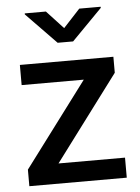

<svg xmlns="http://www.w3.org/2000/svg" viewBox="-53 -792 607 834"><g transform="rotate(-5 250.0 -375.0)"><path d="M465.8 -87.4H175.8L453.6 -458.5V-528.3H45.9V-440.4H316.9L41 -72.3V0H465.8ZM178.7 -749.5H86.4V-745.1L217.8 -609.9H285.2L417.5 -744.6V-749.5H324.2L251.5 -670.9Z"/></g></svg>

Font: Bert Sans Medium
Style: Regular
Weight: 500
Designer: Christian Robertson (Google), Cristiano Sobral
Foundry: Google, Cristiano Sobral
Version: Version 3.101